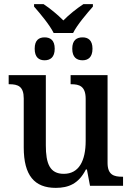

<svg xmlns="http://www.w3.org/2000/svg" viewBox="-20 -900 639 930"><path d="M240 -740H334C353 -779 401 -835 430 -868V-880H384C352 -859 314 -829 287 -801C259 -829 223 -859 191 -880H145V-868C174 -835 221 -779 240 -740ZM196 -608C223 -608 245 -622 245 -664C245 -706 223 -719 196 -719C169 -719 148 -706 148 -664C148 -622 169 -608 196 -608ZM380 -608C406 -608 428 -622 428 -664C428 -706 406 -719 380 -719C352 -719 330 -706 330 -664C330 -622 352 -608 380 -608ZM250 10C312 10 361 -10 396 -79H401L416 0H576V-44H572C533 -44 501 -52 501 -111V-536H322V-492H325C364 -492 395 -483 395 -421V-218C395 -122 363 -58 289 -58C221 -58 202 -108 202 -196V-536H22V-492H25C67 -492 95 -482 95 -423V-186C95 -50 147 10 250 10Z"/></svg>

Font: Noto Serif SemiCondensed Medium
Style: Regular
Weight: 500
Width: 4
Designer: Monotype Design Team
Foundry: Monotype Imaging Inc.
Version: Version 2.014